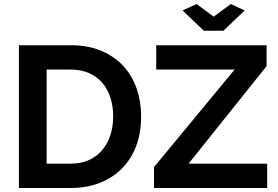

<svg xmlns="http://www.w3.org/2000/svg" viewBox="-20 -935 1383 955"><path d="M958 -915 1043 -852 1128 -915 1197 -883 1091 -782H994L888 -883ZM746 -104 1147 -589H757V-710H1306V-606L918 -121H1309V0H746ZM74 0V-710H332Q419 -710 484.5 -682Q550 -654 594 -606Q638 -558 660 -493.5Q682 -429 682 -356Q682 -275 657.5 -209.5Q633 -144 587 -97.5Q541 -51 476.5 -25.5Q412 0 332 0ZM543 -356Q543 -407 529 -450Q515 -493 488 -524Q461 -555 421.5 -572Q382 -589 332 -589H212V-121H332Q383 -121 422.5 -139Q462 -157 488.5 -188.5Q515 -220 529 -263Q543 -306 543 -356Z"/></svg>

Font: Oxford Sans
Style: Bold
Weight: 700
Designer: Matt McInerney, Pablo Impallari, Rodrigo Fuenzalida
Foundry: Matt McInerney, Pablo Impallari, Rodrigo Fuenzalida
Version: Version 3.000g; ttfautohint (v1.5) -l 8 -r 28 -G 28 -x 14 -D